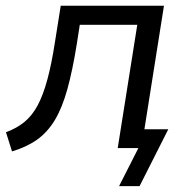

<svg xmlns="http://www.w3.org/2000/svg" viewBox="-28 -506 646 656"><path d="M378.8 130 444.8 0H378.4L389.7 -64.3H547L448.8 130ZM13 11.3 -7.6 -54.2Q28.6 -67.4 55.2 -89.1Q81.8 -110.8 100.6 -145.9Q119.4 -181 133.7 -233.8Q148.1 -286.5 159.7 -361.9L179.5 -486.3H532.2L455.2 0H374.2L441 -421.2H244.6L234.6 -357.1Q220 -265.7 202.3 -201.8Q184.6 -137.8 159.5 -96Q134.3 -54.1 98.5 -28.7Q62.7 -3.4 13 11.3Z"/></svg>

Font: Nunito Sans 12pt ExtraLight
Style: Italic
Weight: 200
Italic angle: -9°
Designer: Vernon Adams
Foundry: Vernon Adams
Version: Version 3.101;gftools[0.9.27]